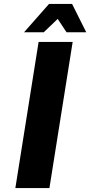

<svg xmlns="http://www.w3.org/2000/svg" viewBox="-20 -955 458 975"><path d="M58 0 176 -742H349L231 0ZM102 -791 229 -935H346L418 -791H318L273 -859L202 -791Z"/></svg>

Font: Exo Thin ExtraBold
Style: Italic
Weight: 800
Italic angle: -9°
Version: Version 2.000